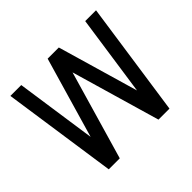

<svg xmlns="http://www.w3.org/2000/svg" viewBox="-161 -901 1103 1103"><g transform="rotate(-45 391.0 -349.0)"><path d="M651.4 -697.8H739.3L638.2 0H548.8L391.6 -541L234.4 0H145L43.5 -697.8H131.8L203.1 -205.6L346.2 -697.8H437L580.1 -205.6Z"/></g></svg>

Font: Qaz
Style: Regular
Weight: 400
Designer: GGBotNet
Foundry: f0n7
Version: 0.70